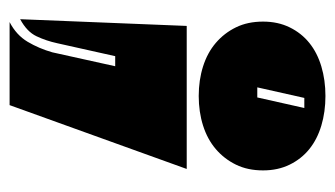

<svg xmlns="http://www.w3.org/2000/svg" viewBox="-169 -407 698 400"><g transform="rotate(90 180.0 -207.0)"><path d="M97 -98 70 23Q65 46 55.5 66Q46 86 20 100L34 -247H332L199 122H26Q53 108 67 84.5Q81 61 89 33L118 -98ZM335 -406Q335 -374 323 -349.5Q311 -325 290.5 -307.5Q270 -290 241.5 -281Q213 -272 180 -272Q147 -272 118.5 -281Q90 -290 69.5 -307.5Q49 -325 37 -349.5Q25 -374 25 -406Q25 -437 37 -461.5Q49 -486 69.5 -502.5Q90 -519 118.5 -527.5Q147 -536 180 -536Q213 -536 241.5 -527.5Q270 -519 290.5 -502.5Q311 -486 323 -461.5Q335 -437 335 -406ZM183 -394 205 -492H184L162 -394Z"/></g></svg>

Font: J.M. Nexus Grotesque
Style: Regular
Weight: 900
Designer: deFharo
Foundry: deFharo
Version: Version 3.003